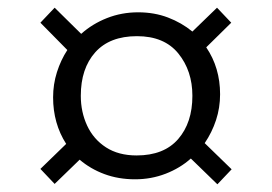

<svg xmlns="http://www.w3.org/2000/svg" viewBox="-20 -618 707 499"><path d="M339 -586Q381 -586 416.5 -572.5Q452 -559 480 -536L544 -598L581 -559L516 -495Q552 -442 552 -373Q552 -338 541.5 -306Q531 -274 512 -246L582 -178L545 -139L476 -206Q448 -181 410.5 -166.5Q373 -152 331 -152Q288 -152 251.5 -165.5Q215 -179 187 -203L122 -140L85 -179L152 -244Q118 -297 118 -365Q118 -399 128 -430.5Q138 -462 155 -488L85 -559L122 -598L191 -530Q220 -556 258 -571Q296 -586 339 -586ZM336 -524Q265 -524 227.5 -482Q190 -440 190 -369Q190 -327 206.5 -291.5Q223 -256 255.5 -235Q288 -214 335 -214Q406 -214 443 -256.5Q480 -299 480 -369Q480 -434 443.5 -479Q407 -524 336 -524Z"/></svg>

Font: Grenze Gotisch
Style: Regular
Weight: 400
Designer: Renata Polastri
Foundry: Omnibus-Type
Version: Version 1.001